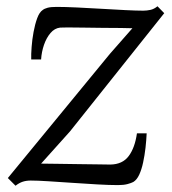

<svg xmlns="http://www.w3.org/2000/svg" viewBox="-20 -581 548 612"><path d="M402 -491Q390 -491.5 364.5 -491.8Q339 -492 307.5 -492.2Q276 -492.5 246 -493Q216 -493.5 195.5 -493.5Q175 -493.5 171.5 -493Q154 -491 141 -475.8Q128 -460.5 120.2 -438Q112.5 -415.5 111 -391.5H79.5Q79 -408 80.8 -431.5Q82.5 -455 87 -479.2Q91.5 -503.5 98.5 -522.8Q105.5 -542 116 -549Q121.5 -553.5 131.5 -556.2Q141.5 -559 160.5 -559Q187 -559 225 -557.2Q263 -555.5 303.2 -553Q343.5 -550.5 379.2 -548.8Q415 -547 436.5 -547Q448 -547 459.5 -549.5Q471 -552 482 -561L503.5 -539L203 -162L111 -59.5Q131.5 -59.5 165.2 -58.8Q199 -58 234.2 -57.8Q269.5 -57.5 296.8 -57Q324 -56.5 331.5 -56.5Q370.5 -57 390.2 -83.5Q410 -110 416.5 -156H447.5Q446.5 -134 443.8 -109.8Q441 -85.5 436.2 -63.2Q431.5 -41 423.8 -24.2Q416 -7.5 405 -1Q398.5 2.5 386.2 5.8Q374 9 356 9Q328.5 9 290 6.8Q251.5 4.5 210.8 1.8Q170 -1 134.8 -3.2Q99.5 -5.5 78 -5.5Q64 -5.5 52.5 -1.8Q41 2 29.5 11L5 -13.5L330 -409Z"/></svg>

Font: Merriweather 28pt Light
Style: Italic
Weight: 300
Italic angle: -7.8°
Version: Version 2.101